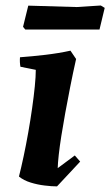

<svg xmlns="http://www.w3.org/2000/svg" viewBox="-20 -652 393 684"><path d="M107.5 -403.2 52.8 -414.2Q49.8 -430 51.2 -448Q93.8 -451.1 141.9 -456.7Q190 -462.4 231 -471.5L251.1 -441.8Q239.7 -391.1 230.1 -342.3Q220.4 -293.6 212.4 -249.2Q204.4 -204.7 198.4 -167.2Q192.5 -129.6 189.3 -100.5Q186.1 -71.4 185.6 -53L246.5 -98.2L265.6 -76.3L183.1 12Q164.5 12 139 8.9Q113.5 5.9 89.1 -1.7Q64.6 -9.2 47.5 -23.1Q55.6 -54.8 64.2 -95.3Q72.8 -135.7 80.6 -179.8Q88.4 -223.9 94.4 -266.4Q100.5 -308.9 104 -344.5Q107.5 -380.1 107.5 -403.2ZM70 -546.9 62.1 -556.4 80.7 -631.9 253.1 -626.9 339.1 -632.4 353 -623.9 334.5 -546.9Z"/></svg>

Font: Labrada
Style: Italic
Weight: 400
Italic angle: -7°
Designer: Mercedes Jáuregui
Foundry: Omnibus-Type Team
Version: Version 1.000